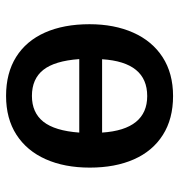

<svg xmlns="http://www.w3.org/2000/svg" viewBox="2 -598 610 655"><g transform="rotate(90 307.5 -271.0)"><path d="M552.3 -271.8Q552.3 -185.6 523.6 -121.3Q494.9 -56.9 440 -21.5Q385.1 13.8 307.7 13.8Q229.7 13.8 174.9 -20.5Q120 -54.9 91.5 -119Q63.1 -183.1 63.1 -270.8Q63.1 -355.4 91.8 -420Q120.5 -484.6 175.6 -520.3Q230.8 -555.9 308.2 -555.9Q386.2 -555.9 441 -521Q495.9 -486.2 524.1 -422.3Q552.3 -358.5 552.3 -271.8ZM182.6 -313.8H432.8Q427.7 -390.8 396.4 -429.2Q365.1 -467.7 308.2 -467.7Q192.3 -467.7 182.6 -313.8ZM182.1 -235.9Q188.2 -151.8 219 -113.1Q249.7 -74.4 307.7 -74.4Q364.6 -74.4 395.6 -113.3Q426.7 -152.3 432.8 -235.9Z"/></g></svg>

Font: Fira Code Fixed Medium
Style: Regular
Weight: 500
Monospace: yes
Designer: Carrois Corporate, Edenspiekermann AG, Nikita Prokopov
Foundry: Carrois Corporate, Edenspiekermann AG, Nikita Prokopov
Version: Version 5.002